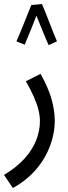

<svg xmlns="http://www.w3.org/2000/svg" viewBox="-47 -707 341 957"><path d="M17 230 -27 165Q36 127 75.5 83Q115 39 133.5 -8.5Q152 -56 152 -103Q152 -130 144.5 -160Q137 -190 121.5 -225Q106 -260 82 -302L155 -339Q194 -270 210 -212.5Q226 -155 226 -106Q226 -67 217 -28Q208 11 190.5 48.5Q173 86 147.5 119.5Q122 153 89 181Q56 209 17 230ZM162 -687Q168 -674 178 -649Q188 -624 199 -595.5Q210 -567 220 -541.5Q230 -516 237 -501L196 -482Q191 -491 182 -512.5Q173 -534 162.5 -560Q152 -586 142.5 -609.5Q133 -633 127 -646L109 -682ZM109 -682 149 -667Q143 -651 132.5 -623.5Q122 -596 110 -566.5Q98 -537 88.5 -514Q79 -491 76 -484L35 -501Q39 -510 49 -533.5Q59 -557 70.5 -586Q82 -615 92.5 -641Q103 -667 109 -682Z"/></svg>

Font: Noto Sans Arabic ExtraCondensed
Style: Regular
Weight: 400
Width: 2
Designer: Monotype Design Team, Nadine Chahine, Nizar Qandah and Khaled Hosny
Foundry: Monotype Imaging Inc.
Version: Version 2.012